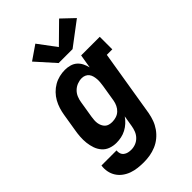

<svg xmlns="http://www.w3.org/2000/svg" viewBox="-294 -882 1189 1189"><g transform="rotate(-45 300.0 -287.5)"><path d="M220 213Q194 213 168 210Q142 207 118 198.5Q94 190 73.5 175Q53 160 39.5 139Q26 118 21 92.5Q16 67 20 41H152Q150 55 154.5 68Q159 81 169.5 89Q180 97 193 100Q206 103 220 103Q240 103 259 95.5Q278 88 292.5 73Q307 58 314.5 39Q322 20 325 1L337 -72Q325 -54 307.5 -38Q290 -22 270 -11.5Q250 -1 228.5 3.5Q207 8 185 8Q158 8 133 -1Q108 -10 91 -29.5Q74 -49 65.5 -73.5Q57 -98 54 -124.5Q51 -151 53 -179Q55 -207 60 -234L78 -344Q82 -369 89.5 -393Q97 -417 109.5 -439.5Q122 -462 140.5 -481Q159 -500 181.5 -513Q204 -526 229 -532Q254 -538 278 -538Q301 -538 322 -532Q343 -526 358.5 -512.5Q374 -499 383.5 -480Q393 -461 398 -440L413 -530H576V-420H528L456 19Q451 46 441.5 72Q432 98 415.5 121.5Q399 145 376.5 163.5Q354 182 327.5 193Q301 204 274 208.5Q247 213 220 213ZM258 -102Q276 -102 293.5 -107.5Q311 -113 324.5 -125.5Q338 -138 346 -155Q354 -172 357 -189L375 -299Q377 -313 378.5 -327.5Q380 -342 379 -355.5Q378 -369 374.5 -382.5Q371 -396 363 -406.5Q355 -417 342.5 -422.5Q330 -428 316 -428Q296 -428 276.5 -420.5Q257 -413 242 -398.5Q227 -384 219 -365Q211 -346 208 -326L190 -216Q188 -203 187 -189Q186 -175 188 -162.5Q190 -150 195.5 -138Q201 -126 210 -117.5Q219 -109 231.5 -105.5Q244 -102 258 -102ZM281 -595 171 -718 264 -782 352 -664 478 -788 558 -712 403 -595Z"/></g></svg>

Font: Iosevka Curly Slab XBdEx
Style: Italic
Weight: 800
Width: 7
Italic angle: -9°
Monospace: yes
Designer: Belleve Invis
Foundry: Belleve Invis
Version: Version 11.1.0; ttfautohint (v1.8.3)